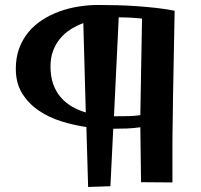

<svg xmlns="http://www.w3.org/2000/svg" viewBox="-20 -721 802 765"><path d="M675.8 -678.2Q672.9 -506.3 669.4 -336.2Q666 -166 667 5.9L542 4.9L539.1 -213.9Q511.7 -210 484.9 -209Q458 -208 431.2 -208L419.9 21L331.1 23.9L324.2 -214.8Q273.4 -222.2 223.1 -238Q172.9 -253.9 132.8 -281.5Q92.8 -309.1 67.9 -349.6Q43 -390.1 43 -446.8Q43 -491.7 56.4 -528.1Q69.8 -564.5 93.3 -592.8Q116.7 -621.1 148.4 -641.6Q180.2 -662.1 216.6 -675.3Q252.9 -688.5 292.5 -694.8Q332 -701.2 371.1 -701.2Q406.7 -701.2 445.6 -700.2Q484.4 -699.2 523.9 -696.5Q563.5 -693.8 602.3 -689.5Q641.1 -685.1 675.8 -678.2ZM545.9 -647Q523.4 -649.4 500 -650.6Q476.6 -651.9 453.1 -651.9L434.1 -257.8H444.8Q468.3 -257.8 491.9 -258.3Q515.6 -258.8 539.1 -262.2ZM181.2 -456.1Q181.2 -416.5 191.9 -386.2Q202.6 -356 221.7 -333.7Q240.7 -311.5 266.4 -296.6Q292 -281.7 321.8 -272.9L312 -628.9Q284.2 -618.7 260.3 -603.3Q236.3 -587.9 218.8 -566.4Q201.2 -544.9 191.2 -517.6Q181.2 -490.2 181.2 -456.1Z"/></svg>

Font: Original Surfer
Style: Regular
Weight: 400
Designer: Astigmatic (AOETI)
Foundry: Astigmatic (AOETI)
Version: Version 1.001